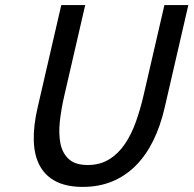

<svg xmlns="http://www.w3.org/2000/svg" viewBox="-20 -720 760 754"><path d="M304.8 14C347.4 14 386.1 6.8 420.7 -7.5C455.4 -21.8 486.1 -42.5 513 -69.5C539.9 -96.5 562.8 -129.2 581.7 -167.5C600.5 -205.8 615.5 -249 626.6 -297L719.6 -700H625.6L543.2 -343C535.3 -309 525.6 -275.7 514.1 -243C502.6 -210.3 488.4 -181.3 471.5 -156C454.7 -130.7 434.1 -110.3 409.9 -95C385.7 -79.7 357.3 -72 324.6 -72C292 -72 267.2 -79.7 250.4 -95C233.6 -110.3 222.7 -130.7 217.5 -156C212.4 -181.3 211.5 -210.2 215 -242.5C218.4 -274.8 224.2 -308.3 232.2 -343L314.6 -700H220.6L127.6 -297C116.5 -249 111.5 -205.8 112.7 -167.5C113.8 -129.2 121.6 -96.5 136 -69.5C150.5 -42.5 171.7 -21.8 199.7 -7.5C227.8 6.8 262.8 14 304.8 14Z"/></svg>

Font: Cabin Condensed
Style: Regular
Weight: 400
Italic angle: -13°
Designer: Pablo Impallari
Foundry: Pablo Impallari. www.impallari.com Igino Marini. www.ikern.com
Version: Version 1.006